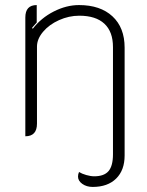

<svg xmlns="http://www.w3.org/2000/svg" viewBox="-20 -529 582 758"><path d="M80 -460Q80 -509 125 -509V-440L107 -420L109 -415Q142 -458 192 -483.5Q242 -509 292 -509Q376 -509 424 -464.5Q472 -420 472 -341V85Q472 143 438.5 176Q405 209 346 209Q322 209 305 197Q288 185 288 168Q288 159 292 150Q303 157 320.5 162Q338 167 352 167Q391 167 408.5 146.5Q426 126 426 80V-343Q426 -404 392 -435.5Q358 -467 293 -467Q252 -467 213 -449.5Q174 -432 150 -403.5Q126 -375 126 -345V-41Q126 9 80 9Z"/></svg>

Font: K2D Thin
Style: Regular
Weight: 100
Designer: Katatrad Aksorn Co.,Ltd.
Foundry: Cadson Demak Co.,Ltd.
Version: Version 1.000; ttfautohint (v1.6)